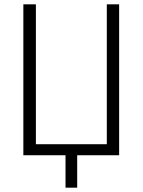

<svg xmlns="http://www.w3.org/2000/svg" viewBox="-20 -718 660 888"><path d="M283 150V0H88V-698H146V-51H474V-698H531V0H337V150Z"/></svg>

Font: IBM Plex Sans Condensed Light
Style: Regular
Weight: 300
Width: 3
Designer: Mike Abbink, Paul van der Laan, Pieter van Rosmalen
Foundry: Bold Monday
Version: Version 3.201